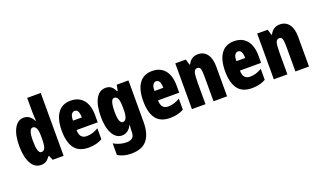

<svg xmlns="http://www.w3.org/2000/svg" viewBox="-92 -1350 3662 2181"><g transform="rotate(-20 1739.0 -260.0)"><path d="M195 -280Q195 -423 245 -423Q301 -423 301 -297V-265Q301 -191 288 -158.5Q275 -126 243 -126Q195 -126 195 -280ZM301 -54H310L333 0H465V-760H301V-588Q301 -573 302.5 -546.5Q304 -520 306 -482H301Q260 -563 185 -563Q113 -563 71 -487Q29 -411 29 -278Q29 -145 71 -67.5Q113 10 190 10Q228 10 251.5 -4.5Q275 -19 301 -54Z M542 -274Q542 -136 595.5 -63Q649 10 767 10Q863 10 932 -30V-163Q861 -120 791 -120Q703 -120 703 -225H959V-310Q959 -432 904.5 -497Q850 -562 752 -562Q649 -562 595.5 -487.5Q542 -413 542 -274ZM808 -339H702Q702 -393 717.5 -415Q733 -437 756 -437Q808 -437 808 -339Z M1286 -285V-256Q1286 -130 1229 -130Q1180 -130 1180 -270Q1180 -423 1229 -423Q1259 -423 1272.5 -391Q1286 -359 1286 -285ZM1014 -272Q1014 -142 1056 -66Q1098 10 1170 10Q1245 10 1286 -71H1291Q1286 -38 1286 5V11Q1286 61 1260 81Q1234 101 1193 101Q1157 101 1118.5 91.5Q1080 82 1037 58V198Q1106 240 1198 240Q1331 240 1390.5 165Q1450 90 1450 -50V-553H1308L1295 -484H1286Q1263 -529 1237.5 -546Q1212 -563 1175 -563Q1098 -563 1056 -485.5Q1014 -408 1014 -272Z M1527 -274Q1527 -136 1580.5 -63Q1634 10 1752 10Q1848 10 1917 -30V-163Q1846 -120 1776 -120Q1688 -120 1688 -225H1944V-310Q1944 -432 1889.5 -497Q1835 -562 1737 -562Q1634 -562 1580.5 -487.5Q1527 -413 1527 -274ZM1793 -339H1687Q1687 -393 1702.5 -415Q1718 -437 1741 -437Q1793 -437 1793 -339Z M2171 -485H2163L2143 -553H2016V0H2180V-253Q2180 -346 2190 -382Q2200 -418 2232 -418Q2261 -418 2269 -390Q2277 -362 2277 -308V0H2441V-360Q2441 -457 2401.5 -510Q2362 -563 2292 -563Q2208 -563 2171 -485Z M2517 -274Q2517 -136 2570.5 -63Q2624 10 2742 10Q2838 10 2907 -30V-163Q2836 -120 2766 -120Q2678 -120 2678 -225H2934V-310Q2934 -432 2879.5 -497Q2825 -562 2727 -562Q2624 -562 2570.5 -487.5Q2517 -413 2517 -274ZM2783 -339H2677Q2677 -393 2692.5 -415Q2708 -437 2731 -437Q2783 -437 2783 -339Z M3161 -485H3153L3133 -553H3006V0H3170V-253Q3170 -346 3180 -382Q3190 -418 3222 -418Q3251 -418 3259 -390Q3267 -362 3267 -308V0H3431V-360Q3431 -457 3391.5 -510Q3352 -563 3282 -563Q3198 -563 3161 -485Z"/></g></svg>

Font: Noto Sans Display Condensed Black
Style: Regular
Weight: 900
Width: 3
Designer: Monotype Design team
Foundry: Monotype Imaging Inc.
Version: 1.000